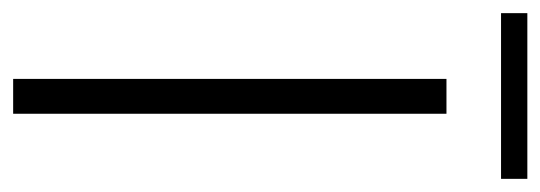

<svg xmlns="http://www.w3.org/2000/svg" viewBox="-289 -537 822 292"><g transform="rotate(90 122.0 -391.0)"><path d="M96 0V-659H149V0ZM-4 -742V-782H248V-742Z"/></g></svg>

Font: Assistant Light
Style: Regular
Weight: 300
Designer: Hebrew By Ben Nathan, Latin by Paul Hunt
Version: Version 3.000